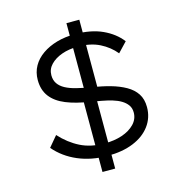

<svg xmlns="http://www.w3.org/2000/svg" viewBox="-124 -893 1030 1095"><g transform="rotate(-15 391.0 -345.5)"><path d="M399 10Q303 10 224.5 -23.5Q146 -57 93 -119L145 -181Q196 -125 257.5 -94Q319 -63 401 -63Q458 -63 504 -78.5Q550 -94 578 -123Q606 -152 606 -191Q606 -217 593 -235Q580 -253 558.5 -266Q537 -279 508.5 -287.5Q480 -296 447.5 -302Q415 -308 381 -314Q300 -326 242.5 -349.5Q185 -373 155 -412.5Q125 -452 125 -511Q125 -556 145.5 -592.5Q166 -629 203.5 -655Q241 -681 290 -695Q339 -709 397 -709Q492 -709 559.5 -678Q627 -647 667 -595L613 -538Q577 -582 523.5 -609Q470 -636 395 -636Q342 -636 300 -621Q258 -606 232.5 -579.5Q207 -553 207 -517Q207 -488 221 -467.5Q235 -447 261 -433Q287 -419 325 -409.5Q363 -400 414 -391Q470 -383 519.5 -369Q569 -355 607 -333.5Q645 -312 666 -280Q687 -248 687 -201Q687 -139 651.5 -91Q616 -43 551.5 -16.5Q487 10 399 10ZM346 91V-361L421 -329V91ZM443 -328 367 -361V-782H443Z"/></g></svg>

Font: Lexend Giga Light
Style: Regular
Weight: 300
Version: Version 1.007